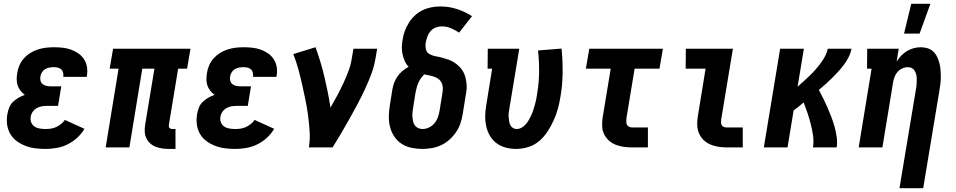

<svg xmlns="http://www.w3.org/2000/svg" viewBox="-20 -777 5040 1012"><path d="M220 8Q192 8 165 4.5Q138 1 113.5 -8.5Q89 -18 68 -33.5Q47 -49 34 -71.5Q21 -94 17.5 -121Q14 -148 19 -176Q22 -193 28.5 -210Q35 -227 48.5 -240Q62 -253 78 -262Q94 -271 111 -277Q98 -286 88 -299Q78 -312 73 -327Q68 -342 68 -359Q68 -376 71 -393Q74 -414 83 -434Q92 -454 107 -470.5Q122 -487 141 -498.5Q160 -510 180.5 -516.5Q201 -523 222 -525.5Q243 -528 264 -528Q287 -528 310 -525.5Q333 -523 354 -515.5Q375 -508 393 -495.5Q411 -483 423 -464.5Q435 -446 438.5 -423.5Q442 -401 438 -377L437 -372H313L314 -374Q315 -384 312.5 -394.5Q310 -405 302.5 -411.5Q295 -418 285 -420.5Q275 -423 264 -423Q253 -423 241 -421Q229 -419 218.5 -413Q208 -407 201.5 -396.5Q195 -386 193 -375Q191 -363 193.5 -352Q196 -341 204.5 -334Q213 -327 224 -324.5Q235 -322 247 -322H303L286 -219H230Q216 -219 202 -217Q188 -215 175 -208Q162 -201 153 -188.5Q144 -176 142 -162Q139 -146 144.5 -132Q150 -118 162 -110Q174 -102 189.5 -99.5Q205 -97 220 -97Q234 -97 248 -99Q262 -101 275.5 -107Q289 -113 301.5 -123Q314 -133 322 -145L425 -98Q410 -72 386.5 -50.5Q363 -29 335 -15.5Q307 -2 277.5 3Q248 8 220 8Z M871 8Q852 8 834.5 5.5Q817 3 800.5 -3.5Q784 -10 771.5 -21.5Q759 -33 751.5 -48.5Q744 -64 743 -82Q742 -100 745 -119L794 -415H730L662 0H537L605 -415H558L576 -520H984L966 -415H919L870 -119Q870 -114 870 -110Q870 -106 873 -103Q876 -100 880 -98.5Q884 -97 889 -97H905V8Z M1220 8Q1192 8 1165 4.5Q1138 1 1113.5 -8.5Q1089 -18 1068 -33.5Q1047 -49 1034 -71.5Q1021 -94 1017.5 -121Q1014 -148 1019 -176Q1022 -193 1028.5 -210Q1035 -227 1048.5 -240Q1062 -253 1078 -262Q1094 -271 1111 -277Q1098 -286 1088 -299Q1078 -312 1073 -327Q1068 -342 1068 -359Q1068 -376 1071 -393Q1074 -414 1083 -434Q1092 -454 1107 -470.5Q1122 -487 1141 -498.5Q1160 -510 1180.5 -516.5Q1201 -523 1222 -525.5Q1243 -528 1264 -528Q1287 -528 1310 -525.5Q1333 -523 1354 -515.5Q1375 -508 1393 -495.5Q1411 -483 1423 -464.5Q1435 -446 1438.5 -423.5Q1442 -401 1438 -377L1437 -372H1313L1314 -374Q1315 -384 1312.5 -394.5Q1310 -405 1302.5 -411.5Q1295 -418 1285 -420.5Q1275 -423 1264 -423Q1253 -423 1241 -421Q1229 -419 1218.5 -413Q1208 -407 1201.5 -396.5Q1195 -386 1193 -375Q1191 -363 1193.5 -352Q1196 -341 1204.5 -334Q1213 -327 1224 -324.5Q1235 -322 1247 -322H1303L1286 -219H1230Q1216 -219 1202 -217Q1188 -215 1175 -208Q1162 -201 1153 -188.5Q1144 -176 1142 -162Q1139 -146 1144.5 -132Q1150 -118 1162 -110Q1174 -102 1189.5 -99.5Q1205 -97 1220 -97Q1234 -97 1248 -99Q1262 -101 1275.5 -107Q1289 -113 1301.5 -123Q1314 -133 1322 -145L1425 -98Q1410 -72 1386.5 -50.5Q1363 -29 1335 -15.5Q1307 -2 1277.5 3Q1248 8 1220 8Z M1608 0Q1615 -43 1612 -86Q1609 -129 1603.5 -170.5Q1598 -212 1589.5 -252.5Q1581 -293 1572 -333.5Q1563 -374 1552 -414Q1541 -454 1526 -492L1643 -528Q1671 -452 1690 -372Q1709 -292 1722 -210Q1740 -241 1757 -272.5Q1774 -304 1789 -336.5Q1804 -369 1816.5 -401.5Q1829 -434 1834 -468L1843 -520H1968L1959 -468Q1952 -427 1937 -386.5Q1922 -346 1903.5 -306.5Q1885 -267 1864.5 -228.5Q1844 -190 1822.5 -151.5Q1801 -113 1778.5 -75Q1756 -37 1733 0Z M2206 8Q2177 8 2148.5 2Q2120 -4 2097 -19Q2074 -34 2058.5 -57Q2043 -80 2036 -107.5Q2029 -135 2029.5 -164.5Q2030 -194 2035 -223L2048 -305Q2051 -323 2057.5 -340.5Q2064 -358 2075 -374Q2086 -390 2101.5 -403Q2117 -416 2134 -425Q2121 -438 2113.5 -455Q2106 -472 2102 -490Q2098 -508 2098 -527.5Q2098 -547 2102 -567Q2105 -590 2113.5 -613Q2122 -636 2135 -657Q2148 -678 2167 -695.5Q2186 -713 2208 -723.5Q2230 -734 2254 -738.5Q2278 -743 2301 -743Q2347 -743 2389.5 -729Q2432 -715 2468 -692L2400 -605Q2380 -618 2357.5 -628Q2335 -638 2309 -638Q2293 -638 2277 -632Q2261 -626 2250 -613.5Q2239 -601 2233 -585Q2227 -569 2224 -553Q2221 -535 2225 -517.5Q2229 -500 2244.5 -491.5Q2260 -483 2278 -480Q2296 -477 2312.5 -472.5Q2329 -468 2345.5 -462Q2362 -456 2376 -446.5Q2390 -437 2402 -425Q2414 -413 2422 -398Q2430 -383 2434 -366Q2438 -349 2439.5 -331Q2441 -313 2438 -294.5Q2435 -276 2432 -258L2419 -177Q2415 -152 2407 -127.5Q2399 -103 2384 -81Q2369 -59 2349 -41Q2329 -23 2305.5 -12Q2282 -1 2256.5 3.5Q2231 8 2206 8ZM2207 -97Q2224 -97 2241 -105Q2258 -113 2270 -127.5Q2282 -142 2288 -159Q2294 -176 2297 -194L2310 -275Q2313 -290 2314 -305Q2315 -320 2310.5 -333.5Q2306 -347 2296 -356.5Q2286 -366 2273 -371Q2260 -376 2245.5 -379Q2231 -382 2216 -385Q2206 -375 2198 -363.5Q2190 -352 2184.5 -339.5Q2179 -327 2176 -314Q2173 -301 2170 -288L2157 -206Q2155 -194 2154 -182Q2153 -170 2154 -158.5Q2155 -147 2157.5 -136Q2160 -125 2166.5 -116Q2173 -107 2184 -102Q2195 -97 2207 -97Z M2701 8Q2673 8 2646 1Q2619 -6 2597.5 -22Q2576 -38 2562.5 -61Q2549 -84 2543 -111Q2537 -138 2537.5 -166.5Q2538 -195 2543 -223L2574 -415H2550L2551 -520H2717L2665 -206Q2663 -195 2661.5 -183.5Q2660 -172 2661 -161Q2662 -150 2663.5 -139Q2665 -128 2669.5 -118.5Q2674 -109 2683 -103Q2692 -97 2703 -97Q2717 -97 2730 -104.5Q2743 -112 2752.5 -123.5Q2762 -135 2769 -147.5Q2776 -160 2782 -173.5Q2788 -187 2792 -200.5Q2796 -214 2800 -227.5Q2804 -241 2806.5 -254.5Q2809 -268 2811 -282Q2821 -340 2821.5 -397.5Q2822 -455 2816 -511L2940 -521Q2946 -459 2945.5 -395Q2945 -331 2934 -267Q2929 -235 2920.5 -204Q2912 -173 2898.5 -143Q2885 -113 2866.5 -84.5Q2848 -56 2822.5 -34Q2797 -12 2764.5 -2Q2732 8 2701 8Z M3312 0Q3290 0 3268 -3Q3246 -6 3225.5 -14Q3205 -22 3189.5 -36Q3174 -50 3164.5 -69Q3155 -88 3154 -110Q3153 -132 3156 -155L3199 -415H3068L3086 -520H3474L3456 -415H3325L3282 -155Q3281 -146 3281 -137Q3281 -128 3284 -120.5Q3287 -113 3295 -109Q3303 -105 3312 -105H3395V0Z M3812 0Q3789 0 3766.5 -3.5Q3744 -7 3724 -15.5Q3704 -24 3688.5 -39Q3673 -54 3664.5 -74Q3656 -94 3655 -117Q3654 -140 3658 -163L3699 -415H3594L3595 -520H3843L3781 -146Q3780 -138 3780.5 -130Q3781 -122 3785 -116Q3789 -110 3796.5 -107.5Q3804 -105 3812 -105H3895V0Z M4006 0 4092 -520H4217L4184 -320Q4200 -334 4216.5 -349Q4233 -364 4248.5 -379Q4264 -394 4278.5 -410.5Q4293 -427 4306 -444.5Q4319 -462 4329 -481Q4339 -500 4343 -520H4468Q4464 -498 4453.5 -477Q4443 -456 4429 -437Q4415 -418 4399 -400.5Q4383 -383 4366.5 -366.5Q4350 -350 4332 -334Q4314 -318 4296 -303Q4309 -279 4320.5 -255.5Q4332 -232 4342.5 -208Q4353 -184 4362.5 -159Q4372 -134 4379 -108.5Q4386 -83 4390 -55.5Q4394 -28 4390 0H4265Q4270 -32 4265.5 -62.5Q4261 -93 4253.5 -122.5Q4246 -152 4236.5 -180.5Q4227 -209 4216 -237Q4203 -226 4190 -215.5Q4177 -205 4163 -195L4131 0Z M4721 215 4809 -314Q4811 -325 4811.5 -337Q4812 -349 4812 -360.5Q4812 -372 4809.5 -383Q4807 -394 4801.5 -403.5Q4796 -413 4786.5 -418Q4777 -423 4765 -423Q4750 -423 4735 -416Q4720 -409 4710 -397Q4700 -385 4694.5 -370Q4689 -355 4687 -341L4631 0H4506L4574 -415H4550L4551 -520H4717L4706 -452Q4716 -469 4730 -483.5Q4744 -498 4760.5 -508Q4777 -518 4796 -523Q4815 -528 4833 -528Q4852 -528 4869.5 -522.5Q4887 -517 4899.5 -505Q4912 -493 4919.5 -477Q4927 -461 4931.5 -444Q4936 -427 4937.5 -408.5Q4939 -390 4939 -371.5Q4939 -353 4936.5 -334Q4934 -315 4931 -297L4846 215ZM4745 -600 4783 -757H4884L4827 -600Z"/></svg>

Font: Iosevka Curly Slab Extrabold
Style: Italic
Weight: 800
Italic angle: -9°
Monospace: yes
Designer: Belleve Invis
Foundry: Belleve Invis
Version: Version 22.1.2; ttfautohint (v1.8.4)